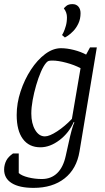

<svg xmlns="http://www.w3.org/2000/svg" viewBox="-23 -747 512 932"><path d="M140 165Q71 165 34 142Q-3 119 -3 76Q-3 64 0 52.5Q3 41 8 31.5Q13 22 21.5 13.5Q30 5 40 -2H68V93Q82 106 114 114Q146 122 180 122Q225 122 254.5 93.5Q284 65 296 10Q304 -25 311 -57.5Q318 -90 325 -115.5Q332 -141 338 -153L335 -155Q312 -102 266 -67Q220 -32 173 -32Q118 -32 88 -72.5Q58 -113 58 -189Q58 -246 77 -303.5Q96 -361 127 -408.5Q158 -456 196 -484.5Q234 -513 273 -513Q302 -513 335.5 -504.5Q369 -496 395 -482L414 -517H447L363 -12Q349 73 290.5 119Q232 165 140 165ZM195 -85Q217 -85 254.5 -109.5Q292 -134 326 -170L368 -416Q338 -432 298.5 -442.5Q259 -453 232 -453Q218 -453 212.5 -451Q207 -449 201 -442Q188 -427 175.5 -398Q163 -369 152.5 -333Q142 -297 135.5 -261Q129 -225 129 -196Q129 -148 147.5 -116.5Q166 -85 195 -85ZM292 -565 278 -577Q280 -579 285.5 -590.5Q291 -602 296.5 -621Q302 -640 302 -663Q302 -687 287 -706Q290 -711 300 -719Q310 -727 329 -727Q347 -727 357.5 -715Q368 -703 368 -683Q368 -655 357.5 -633Q347 -611 333 -596.5Q319 -582 307 -574Q295 -566 292 -565Z"/></svg>

Font: Faustina Light
Style: Italic
Weight: 300
Italic angle: -8°
Designer: Alfonso Garcia
Foundry: http://www.omnibus-type.com
Version: Version 1.200